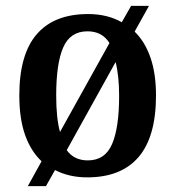

<svg xmlns="http://www.w3.org/2000/svg" viewBox="-20 -596 599 656"><path d="M122 -45Q85 -80 65.5 -135.5Q46 -191 46 -270Q46 -410 105.5 -479Q165 -548 281 -548Q347 -548 396 -520L428 -576H489L440 -488Q475 -454 494 -399.5Q513 -345 513 -270Q513 -129 453.5 -59.5Q394 10 278 10Q216 10 168 -15L137 40H75ZM354 -449Q329 -489 279 -489Q220 -489 196 -434Q172 -379 172 -270Q172 -192 185 -145ZM280 -48Q339 -48 363 -104Q387 -160 387 -268Q387 -337 375 -384L208 -83Q233 -48 280 -48Z"/></svg>

Font: Noto Serif Myanmar SemiCondensed SemiBold
Style: Regular
Weight: 600
Width: 4
Designer: Ben Mitchell and the Monotype Design Team
Foundry: Monotype Imaging Inc.
Version: Version 2.106; ttfautohint (v1.8.4.7-5d5b)